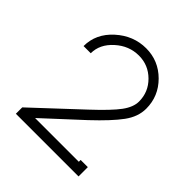

<svg xmlns="http://www.w3.org/2000/svg" viewBox="-141 -565 656 656"><g transform="rotate(45 187.5 -236.5)"><path d="M192.9 -473.1Q252.9 -473.1 295.9 -430.2Q338.9 -387.2 338.9 -327.1Q338.9 -288.1 312 -251.5Q285.2 -214.8 226.1 -159.2L92.8 -36.1H304.2V-44.9H338.9V0H36.1V-30.8L201.2 -185.1Q259.8 -239.7 282 -270Q304.2 -300.3 304.2 -327.1Q304.2 -373 271.5 -405.5Q238.8 -438 192.9 -438Q145.5 -438 108.2 -404.3Q70.8 -370.6 70.8 -327.1H36.1Q36.1 -386.7 84 -429.9Q131.8 -473.1 192.9 -473.1Z"/></g></svg>

Font: RawengulkPcs
Style: Regular
Weight: 400
Version: Version 0.92